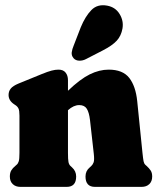

<svg xmlns="http://www.w3.org/2000/svg" viewBox="-20 -730 616 750"><path d="M245.5 -416.5V-375.5Q293 -421 330.5 -439.5Q368 -458 404.5 -458Q459.5 -458 484.8 -425.8Q510 -393.5 516 -335L536.5 -133Q539 -109 540.8 -100.2Q542.5 -91.5 547.5 -86.5L552.5 -82Q562.5 -73 568.5 -64Q574.5 -55 574.5 -40.5Q574.5 -21.5 563.2 -10.8Q552 0 533 0H351Q314 0 314 -40.5Q314 -62.5 330.5 -76L336.5 -81.5Q342.5 -87 345.8 -96Q349 -105 346.5 -128L331.5 -261.5Q328 -291 319 -305.2Q310 -319.5 289.5 -319.5Q267.5 -319.5 245.5 -299.5V-133Q245.5 -107 247.5 -97Q249.5 -87 255.5 -81.5L261.5 -76Q277.5 -61.5 277.5 -40.5Q277.5 0 240.5 0H60Q41 0 29.8 -10.8Q18.5 -21.5 18.5 -40.5Q18.5 -55 24 -64.2Q29.5 -73.5 40 -82L45 -86.5Q50.5 -91 53.2 -99.8Q56 -108.5 56 -133V-278.5Q56 -298 52.2 -306Q48.5 -314 40 -319.5L35.5 -322.5Q13.5 -337 13.5 -359Q13.5 -373.5 22 -384Q30.5 -394.5 52 -403.5L141.5 -440Q167 -450.5 181.5 -454.2Q196 -458 208.5 -458Q227 -458 236.2 -446.5Q245.5 -435 245.5 -416.5ZM295.5 -623.5Q313 -666 336.8 -690.5Q360.5 -715 398.5 -708Q431 -702 447.2 -675.2Q463.5 -648.5 458.5 -619Q453.5 -590 436 -571Q418.5 -552 381.5 -533L315.5 -499Q303 -492.5 289.2 -493Q275.5 -493.5 267.5 -502.5Q258.5 -513 260.2 -525.8Q262 -538.5 268 -552.5Z"/></svg>

Font: Fraunces 144pt SuperSoft Black
Style: Regular
Weight: 900
Version: Version 1.000;[b76b70a41]